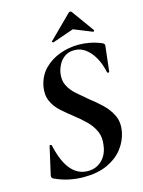

<svg xmlns="http://www.w3.org/2000/svg" viewBox="-122 -878 715 962"><g transform="rotate(-15 235.0 -397.5)"><path d="M192 12Q155 12 117.5 4.5Q80 -3 39 -22Q35 -25 33 -29.5Q31 -34 33 -41L65 -182Q65 -187 70.5 -187Q76 -187 77 -182Q90 -124 110 -86.5Q130 -49 157.5 -30.5Q185 -12 219 -12Q248 -12 270.5 -24.5Q293 -37 308 -60Q323 -83 327 -115Q334 -157 319.5 -189Q305 -221 278.5 -247Q252 -273 222 -296Q191 -320 162.5 -345.5Q134 -371 119.5 -404Q105 -437 113 -481Q124 -534 158 -568Q192 -602 239 -619Q286 -636 336 -636Q363 -636 393 -630.5Q423 -625 454 -612Q468 -605 465 -595L450 -465Q449 -462 444.5 -462Q440 -462 439 -465Q429 -512 409.5 -545.5Q390 -579 364.5 -597Q339 -615 309 -615Q279 -615 259 -601Q239 -587 228 -566.5Q217 -546 213 -526Q206 -487 220 -458.5Q234 -430 260 -407Q286 -384 315 -360Q348 -335 378 -306.5Q408 -278 425 -242.5Q442 -207 434 -160Q425 -112 394.5 -73Q364 -34 313.5 -11Q263 12 192 12ZM219 -680Q217 -679 213.5 -682Q210 -685 213 -687L329 -802Q333 -807 338.5 -807Q344 -807 347 -802L430 -687Q432 -685 429 -681.5Q426 -678 423 -680L329 -718Z"/></g></svg>

Font: Cormorant Light
Style: Italic
Weight: 300
Italic angle: -10°
Designer: Christian Thalmann (Catharsis Fonts)
Foundry: Catharsis Fonts
Version: Version 4.000